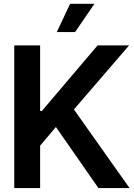

<svg xmlns="http://www.w3.org/2000/svg" viewBox="-20 -959 681 979"><path d="M52.7 0V-727.5H184.6V-393.1H193.4L477.5 -727.5H638.2L356.9 -400.9L640.6 0H481.9L265.1 -311.5L184.6 -216.3V0ZM269.5 -795.4 337.4 -939.5H461.4L362.8 -795.4Z"/></svg>

Font: Inter Tight SemiBold
Style: Regular
Weight: 600
Designer: Rasmus Andersson
Foundry: rsms
Version: Version 3.004; ttfautohint (v1.8.4.7-5d5b)